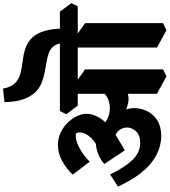

<svg xmlns="http://www.w3.org/2000/svg" viewBox="54 -1122 1111 1258"><g transform="rotate(-90 609.0 -492.5)"><path d="M346 9Q313 9 272.5 -2.5Q232 -14 188 -44Q144 -74 100.5 -130Q57 -186 16 -275L96 -326Q140 -233 189 -181Q238 -129 302 -129Q353 -129 378 -156.5Q403 -184 403 -214Q403 -234 393.5 -254Q384 -274 362 -286.5Q340 -299 304 -295L394 -314L254 -229L164 -364Q186 -384 214.5 -397.5Q243 -411 273.5 -416.5Q304 -422 330 -417L373 -382Q432 -355 466.5 -318Q501 -281 515.5 -241.5Q530 -202 530 -167Q530 -123 510 -82.5Q490 -42 449.5 -16.5Q409 9 346 9ZM389 -321 232 -391Q277 -405 308 -427.5Q339 -450 355 -476Q371 -502 371 -525Q371 -533 368.5 -540Q366 -547 362 -551Q323 -555 272.5 -529Q222 -503 179 -460L94 -571Q130 -610 181.5 -639Q233 -668 289 -668Q332 -668 369 -650.5Q406 -633 434 -604.5Q462 -576 477.5 -543.5Q493 -511 493 -480Q493 -441 467 -396Q441 -351 389 -321ZM632 -214Q596 -196 539 -214.5Q482 -233 407 -299L416 -377Q444 -347 478.5 -336Q513 -325 545.5 -328.5Q578 -332 603 -346.5Q628 -361 639 -382ZM738 43 624 -19V-590L680 -564L784 -490V21ZM547 -538 490 -613 511 -655H859L915 -580L894 -538ZM1040 43 927 -19V-590L982 -564L1087 -490V21ZM859 -538 803 -613 824 -655H1162L1218 -580L1197 -538ZM956 -632Q954 -672 937 -694.5Q920 -717 893 -727Q866 -737 832.5 -742.5Q799 -748 763.5 -755Q728 -762 694 -775.5Q660 -789 633 -817.5Q606 -846 588.5 -894Q571 -942 569 -1018L658 -1028Q666 -983 686 -958Q706 -933 735 -921.5Q764 -910 798 -905Q832 -900 867 -894.5Q902 -889 934.5 -876Q967 -863 993 -835.5Q1019 -808 1034.5 -759Q1050 -710 1052 -632Z"/></g></svg>

Font: Eczar
Style: Bold
Weight: 700
Designer: Vaibhav Singh
Foundry: Rosetta Type Foundry
Version: Version 2.000